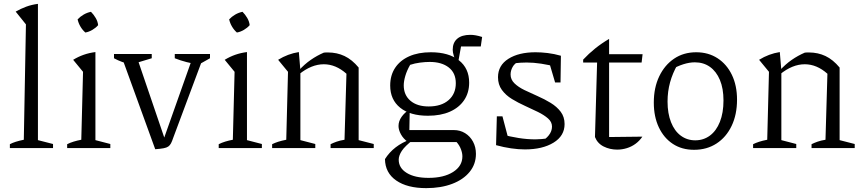

<svg xmlns="http://www.w3.org/2000/svg" viewBox="-20 -765 4460 992"><path d="M31 0V-20Q44 -27 61.5 -32.5Q79 -38 103 -43L114 -639L61 -705Q87 -720 115.5 -730.5Q144 -741 176 -745V-41L254 -21V0Z M327 0V-20Q343 -28 361 -33.5Q379 -39 400 -43L409 -394L358 -456Q384 -472 412.5 -482Q441 -492 473 -496V-41L550 -21V0ZM450 -704Q464 -690 474.5 -672Q485 -654 487 -635Q475 -621 457 -610.5Q439 -600 421 -597Q406 -610 395.5 -628Q385 -646 381 -665Q394 -679 412 -689.5Q430 -700 450 -704Z M782 6 607 -476H685L837 -30H820L978 -476H1033L875 -53Q869 -35 863.5 -24.5Q858 -14 849.5 -8Q841 -2 825 1Q809 4 782 6ZM658 -432Q633 -437 611 -445Q589 -453 569 -464V-486H764V-464ZM1008 -432Q944 -440 883 -464V-486H1065V-464Z M1110 0V-20Q1126 -28 1144 -33.5Q1162 -39 1183 -43L1192 -394L1141 -456Q1167 -472 1195.5 -482Q1224 -492 1256 -496V-41L1333 -21V0ZM1233 -704Q1247 -690 1257.5 -672Q1268 -654 1270 -635Q1258 -621 1240 -610.5Q1222 -600 1204 -597Q1189 -610 1178.5 -628Q1168 -646 1164 -665Q1177 -679 1195 -689.5Q1213 -700 1233 -704Z M1386 0V-20Q1400 -27 1417 -32.5Q1434 -38 1459 -43L1468 -394L1417 -456Q1467 -487 1524 -496L1532 -401V-41L1609 -21V0ZM1688 0V-20Q1702 -27 1719 -33Q1736 -39 1760 -43L1770 -384L1833 -416V-41L1911 -21V0ZM1525 -381 1524 -401Q1553 -433 1585.5 -455.5Q1618 -478 1653 -493Q1659 -494 1664.5 -494Q1670 -494 1674 -494Q1721 -494 1760 -475.5Q1799 -457 1833 -416L1770 -384Q1715 -433 1653 -433Q1589 -433 1525 -381Z M2182 207Q2084 207 2027 167.5Q1970 128 1969 57Q1991 22 2024 -3.5Q2057 -29 2099 -44H2116Q2072 -10 2056 14.5Q2040 39 2040 60Q2040 103 2081.5 128.5Q2123 154 2194 154Q2273 154 2321 123.5Q2369 93 2369 43Q2369 26 2361.5 6Q2354 -14 2339 -31H2088Q2064 -48 2051.5 -71Q2039 -94 2039 -114Q2039 -139 2055 -161.5Q2071 -184 2097 -200L2095 -93H2325Q2357 -93 2383 -77Q2409 -61 2424 -33Q2439 -5 2439 30Q2439 83 2406.5 123Q2374 163 2316 185Q2258 207 2182 207ZM2191 -167Q2099 -167 2047.5 -208.5Q1996 -250 1996 -323Q1996 -376 2021.5 -414.5Q2047 -453 2094 -474Q2141 -495 2206 -495Q2298 -495 2351 -453.5Q2404 -412 2404 -338Q2404 -286 2378 -247.5Q2352 -209 2304.5 -188Q2257 -167 2191 -167ZM2195 -215Q2260 -215 2297.5 -247.5Q2335 -280 2335 -335Q2335 -388 2298.5 -416.5Q2262 -445 2200 -445Q2177 -445 2150 -441.5Q2123 -438 2099 -430Q2082 -400 2074 -372.5Q2066 -345 2066 -324Q2066 -274 2100.5 -244.5Q2135 -215 2195 -215ZM2339 -442Q2330 -459 2324.5 -477Q2319 -495 2319 -508Q2319 -545 2342.5 -565Q2366 -585 2410 -585Q2423 -585 2437.5 -582.5Q2452 -580 2471 -574L2464 -525H2362L2347 -442Z M2692 7Q2659 7 2621 1.5Q2583 -4 2543 -15L2570 -71Q2616 -59 2659.5 -52Q2703 -45 2746 -45Q2762 -45 2778 -46.5Q2794 -48 2810 -50L2777 -36Q2799 -45 2815.5 -66Q2832 -87 2832 -111Q2832 -135 2811.5 -153Q2791 -171 2759.5 -186.5Q2728 -202 2692.5 -218Q2657 -234 2625 -253.5Q2593 -273 2573 -300.5Q2553 -328 2553 -366Q2553 -427 2606.5 -461Q2660 -495 2747 -495Q2776 -495 2809.5 -491Q2843 -487 2878 -477L2860 -418Q2816 -430 2776 -436Q2736 -442 2701 -442Q2685 -442 2669.5 -441Q2654 -440 2636 -438L2661 -448Q2639 -438 2628.5 -419Q2618 -400 2618 -380Q2618 -354 2638 -334.5Q2658 -315 2690 -299.5Q2722 -284 2757.5 -268.5Q2793 -253 2825 -233.5Q2857 -214 2877 -187.5Q2897 -161 2897 -124Q2897 -63 2840 -28Q2783 7 2692 7ZM2543 -15 2547 -164H2576L2615 -16ZM2848 -339 2807 -478 2878 -477 2876 -339Z M3127 -564V-485H3300L3295 -442H3127V-57L3299 -59Q3284 -37 3263.5 -22Q3243 -7 3218.5 0.5Q3194 8 3169 8Q3131 8 3099 -8Q3067 -24 3054 -57L3065 -442H2993V-457Q3022 -488 3055 -514.5Q3088 -541 3127 -564Z M3566 9Q3503 9 3456.5 -21.5Q3410 -52 3384 -107Q3358 -162 3358 -235Q3358 -312 3386 -370.5Q3414 -429 3463 -462Q3512 -495 3577 -495Q3640 -495 3687.5 -464Q3735 -433 3761.5 -378Q3788 -323 3788 -250Q3788 -173 3760 -114.5Q3732 -56 3682 -23.5Q3632 9 3566 9ZM3572 -40Q3615 -40 3648 -64.5Q3681 -89 3699.5 -135.5Q3718 -182 3718 -246Q3718 -308 3699.5 -352Q3681 -396 3648 -419.5Q3615 -443 3570 -443Q3542 -443 3510.5 -433Q3479 -423 3444 -403L3481 -432Q3455 -387 3442 -339.5Q3429 -292 3429 -240Q3429 -179 3447 -133.5Q3465 -88 3497.5 -64Q3530 -40 3572 -40Z M3871 0V-20Q3885 -27 3902 -32.5Q3919 -38 3944 -43L3953 -394L3902 -456Q3952 -487 4009 -496L4017 -401V-41L4094 -21V0ZM4173 0V-20Q4187 -27 4204 -33Q4221 -39 4245 -43L4255 -384L4318 -416V-41L4396 -21V0ZM4010 -381 4009 -401Q4038 -433 4070.5 -455.5Q4103 -478 4138 -493Q4144 -494 4149.5 -494Q4155 -494 4159 -494Q4206 -494 4245 -475.5Q4284 -457 4318 -416L4255 -384Q4200 -433 4138 -433Q4074 -433 4010 -381Z"/></svg>

Font: Piazzolla Thin Light
Style: Regular
Weight: 300
Version: Version 2.005